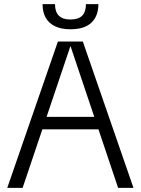

<svg xmlns="http://www.w3.org/2000/svg" viewBox="-20 -905 679 925"><path d="M15 0 259 -705H379L623 0H549L320 -682H319L89 0ZM152 -282V-342H486V-282ZM319 -764Q275 -764 245 -778.5Q215 -793 200 -820Q185 -847 185 -885H245Q245 -848 263.5 -829.5Q282 -811 319 -811Q358 -811 376 -829.5Q394 -848 394 -885H454Q454 -828 420.5 -796Q387 -764 319 -764Z"/></svg>

Font: TikTok Sans 24pt Light
Style: Regular
Weight: 300
Version: Version 4.000